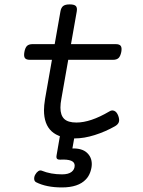

<svg xmlns="http://www.w3.org/2000/svg" viewBox="-20 -610 640 861"><path d="M251 -558.6 182.1 -166.5Q177.2 -136.2 177.2 -115.7Q177.2 10.7 315.4 10.7Q356.9 10.7 404.8 -4.4Q452.6 -19.5 495.6 -43.9Q509.3 -51.8 512.9 -62.5Q516.6 -73.2 510.3 -90.8Q503.9 -107.9 492.7 -112.8Q481.4 -117.7 469.7 -109.9Q385.7 -60.5 322.8 -60.5Q284.7 -60.5 267.8 -76.9Q251 -93.3 251 -127.4Q251 -145.5 255.4 -168L324.2 -558.6Q327.1 -575.7 320.1 -583Q313 -590.3 292.5 -590.3Q272.5 -590.3 263.2 -583Q253.9 -575.7 251 -558.6ZM126 -412.1Q109.4 -412.1 101.1 -404.1Q92.8 -396 89.4 -377Q85.9 -357.9 91.6 -349.9Q97.2 -341.8 113.8 -341.8H486.8Q503.4 -341.8 511.7 -349.9Q520 -357.9 523.9 -377Q527.3 -396 521.5 -404.1Q515.6 -412.1 499 -412.1ZM251 -13.7 233.9 85.4Q231.4 98.1 236.1 102.3Q240.7 106.4 249.5 106Q314.9 102.1 314.9 132.3Q314.9 149.9 300.8 160.9Q286.6 171.9 258.3 171.9Q207.5 171.9 167 155.3Q159.2 152.3 151.4 157.7Q143.6 163.1 138.2 172.9Q132.8 182.1 133.3 192.4Q133.8 202.6 141.6 207Q187.5 230.5 257.8 230.5Q331.5 230.5 365.2 194.3Q377.9 181.2 384.8 161.9Q391.6 142.6 391.6 126Q391.6 94.7 369.6 74.7Q347.7 54.7 304.7 55.7L316.9 -13.7Z"/></svg>

Font: Courier Prime Code
Style: Italic
Weight: 400
Italic angle: -10°
Designer: Alan Dague-Greene
Foundry: Quote-Unquote Apps
Version: Version 3.18